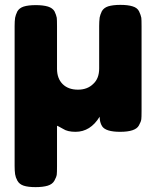

<svg xmlns="http://www.w3.org/2000/svg" viewBox="-20 -548 641 788"><path d="M389 -69Q389 -46 399 -30Q414 -7 473 -7Q536 -7 550 -33Q559 -49 560 -59Q561 -66 561 -93V-440Q561 -467 560 -475Q558 -486 551 -501Q544 -516 524 -522Q505 -528 474 -528Q444 -528 424 -522Q406 -516 398 -502Q391 -487 389 -476Q387 -460 387 -441V-267Q387 -226 363 -204Q339 -180 300 -180Q260 -180 237 -203Q214 -226 214 -266V-440Q214 -467 213 -475Q211 -486 204 -501Q196 -515 177 -521Q157 -527 127 -527Q96 -527 77 -521Q59 -515 51 -501Q44 -486 42 -475Q40 -461 40 -441V133Q40 153 42 167Q44 180 51 193Q59 208 77 214Q95 220 126 220Q156 220 176 214Q195 208 203 194Q212 178 213 168Q214 161 214 134V-32Q216 -32 239 -19Q257 -7 290 -7Q351 -7 389 -69Z"/></svg>

Font: FredokaOneMacrons
Style: Regular
Weight: 500
Designer: ""
Foundry: ""
Version: ""